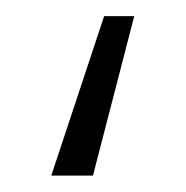

<svg xmlns="http://www.w3.org/2000/svg" viewBox="-20 15 227 234"><path d="M93.3 229H42.5L106.9 34.7H143.6Z"/></svg>

Font: Roboto Condensed Light
Style: Regular
Weight: 300
Designer: Google
Version: Version 2.134; 2016